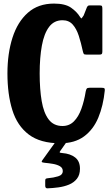

<svg xmlns="http://www.w3.org/2000/svg" viewBox="-20 -785 620 1072"><path d="M21.5 -375Q21.5 -486.5 49.8 -574.8Q78 -663 135.8 -714Q193.5 -765 281.5 -765Q344 -765 376.8 -742Q409.5 -719 426.5 -691Q433 -680 436.2 -683.2Q439.5 -686.5 447 -698.5L465.5 -745Q469 -751 472 -753Q475 -755 485.5 -755H534Q546 -755 548.8 -751.5Q551.5 -748 551.5 -736V-497.5Q551.5 -486.5 548 -483.2Q544.5 -480 533 -480H464.5Q450.5 -480 447.8 -484.2Q445 -488.5 442.5 -499Q432.5 -546 419.8 -585.2Q407 -624.5 385.8 -648.2Q364.5 -672 329 -672Q282 -672 254 -634.8Q226 -597.5 213.8 -530.5Q201.5 -463.5 201.5 -375Q201.5 -286.5 212.8 -220.5Q224 -154.5 251.8 -118Q279.5 -81.5 329 -81.5Q367 -81.5 392.8 -107.5Q418.5 -133.5 434.2 -177.2Q450 -221 458.5 -274Q461 -286.5 464.8 -290.8Q468.5 -295 480.5 -295H547Q559.5 -295 562.8 -292Q566 -289 565 -279.5Q556.5 -194.5 528.8 -128Q501 -61.5 449 -23.2Q397 15 316.5 15Q205 15 140.5 -34Q76 -83 48.8 -170.8Q21.5 -258.5 21.5 -375ZM232.5 252V223.5Q232.5 215 236.5 212.8Q240.5 210.5 248 210Q278.5 207.5 304.5 199.5Q330.5 191.5 330.5 170Q330.5 152.5 314.8 143.2Q299 134 275.8 130Q252.5 126 230 124Q215.5 122.5 213.5 119.2Q211.5 116 216.5 109.5L294.5 1Q298 -4 307 -4H344Q355.5 -4 356.2 -2Q357 0 353 6L318.5 55Q312 63.5 313.2 66Q314.5 68.5 328 69.5Q372.5 73 399.5 94Q426.5 115 426.5 157Q426.5 191.5 409.5 213Q392.5 234.5 365 245.8Q337.5 257 306 261.2Q274.5 265.5 245 266.5Q232.5 267 232.5 252Z"/></svg>

Font: Besley* Condensed
Style: Bold
Weight: 700
Width: 3
Designer: Owen Earl
Foundry: indestructible type*
Version: Version 3.000; ttfautohint (v1.8.3)